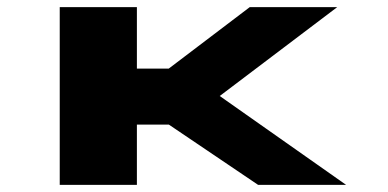

<svg xmlns="http://www.w3.org/2000/svg" viewBox="-20 -520 1090 540"><path d="M706 0 455 -169.5H365V0H148V-500H365V-327H454.5L682.5 -500H928.5L598 -250L953.5 0Z"/></svg>

Font: League Mono Extended ExtraBold
Style: Regular
Weight: 800
Width: 9
Designer: Tyler Finck
Foundry: The League of Moveable Type / Tyler Finck
Version: Version 2.210